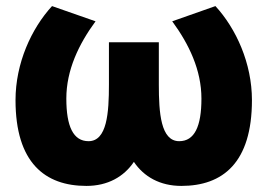

<svg xmlns="http://www.w3.org/2000/svg" viewBox="-20 -580 879 631"><path d="M338 -441H502V-302C502 -210 508 -116 569 -116C619 -116 642 -164 642 -256C642 -350 601 -435 546 -510L688 -560C756 -486 808 -372 808 -251C808 -45 712 31 576 31C506 31 453 1 420 -48C387 1 334 31 264 31C128 31 31 -45 31 -251C31 -372 83 -486 151 -560L294 -510C239 -435 198 -350 198 -256C198 -164 221 -116 271 -116C332 -116 338 -210 338 -302Z"/></svg>

Font: Repo ExtraBold
Style: Bold
Weight: 700
Designer: Stefan Peev
Foundry: Context Ltd
Version: Version 1.502